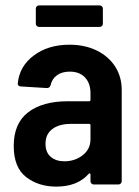

<svg xmlns="http://www.w3.org/2000/svg" viewBox="-20 -685 517 713"><path d="M432 -351V-12Q432 -7 428.5 -3.5Q425 0 420 0H328Q323 0 319.5 -3.5Q316 -7 316 -12V-37Q316 -40 314 -41Q312 -42 310 -40Q268 8 189 8Q123 8 77 -27.5Q31 -63 31 -143Q31 -227 84.5 -268Q138 -309 232 -309H311Q316 -309 316 -314V-339Q316 -376 295.5 -397.5Q275 -419 239 -419Q210 -419 191.5 -405.5Q173 -392 168 -369Q165 -358 154 -358L57 -364Q52 -364 48.5 -367.5Q45 -371 46 -375Q52 -439 105.5 -479Q159 -519 238 -519Q295 -519 339 -497.5Q383 -476 407.5 -438Q432 -400 432 -351ZM316 -168V-220Q316 -225 311 -225H244Q200 -225 174.5 -206Q149 -187 149 -151Q149 -119 168.5 -102.5Q188 -86 219 -86Q258 -86 287 -108.5Q316 -131 316 -168ZM113 -597V-653Q113 -658 116.5 -661.5Q120 -665 125 -665H350Q355 -665 358.5 -661.5Q362 -658 362 -653V-597Q362 -592 358.5 -588.5Q355 -585 350 -585H125Q120 -585 116.5 -588.5Q113 -592 113 -597Z"/></svg>

Font: Barlow Semi Condensed SemiBold
Style: Regular
Weight: 600
Width: 4
Designer: Jeremy Tribby
Foundry: Tribby Type
Version: Version 1.408